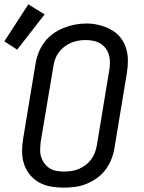

<svg xmlns="http://www.w3.org/2000/svg" viewBox="-40 -854 660 882"><path d="M253 8Q223 8 194 3Q165 -2 140.5 -15.5Q116 -29 98 -50.5Q80 -72 71 -99Q62 -126 61.5 -155.5Q61 -185 66 -215L123 -560Q127 -586 137 -611.5Q147 -637 163.5 -659.5Q180 -682 203 -698.5Q226 -715 252 -725.5Q278 -736 304 -741Q330 -746 357 -746Q387 -746 415 -739Q443 -732 468 -719Q493 -706 511 -684.5Q529 -663 538 -636Q547 -609 547.5 -579.5Q548 -550 543 -520L486 -175Q482 -149 472 -123.5Q462 -98 445.5 -75.5Q429 -53 406 -36.5Q383 -20 357.5 -9.5Q332 1 305.5 4.5Q279 8 253 8ZM254 -66Q272 -66 289 -68.5Q306 -71 322.5 -78Q339 -85 353.5 -96Q368 -107 379 -122Q390 -137 396 -153.5Q402 -170 405 -187L462 -532Q465 -550 465 -568Q465 -586 460 -602.5Q455 -619 445 -632.5Q435 -646 420.5 -654.5Q406 -663 388.5 -666.5Q371 -670 353 -670Q336 -670 319 -667Q302 -664 285.5 -657Q269 -650 254.5 -638.5Q240 -627 229.5 -612.5Q219 -598 213 -581.5Q207 -565 205 -548L147 -203Q145 -185 144.5 -167Q144 -149 149 -133Q154 -117 164 -103.5Q174 -90 188 -81Q202 -72 219 -69Q236 -66 254 -66ZM39 -626 -20 -664 90 -834 165 -788Z"/></svg>

Font: Iosevka Curly Slab Extended
Style: Italic
Weight: 400
Width: 7
Italic angle: -9°
Monospace: yes
Designer: Belleve Invis
Foundry: Belleve Invis
Version: Version 11.1.0; ttfautohint (v1.8.3)